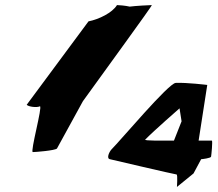

<svg xmlns="http://www.w3.org/2000/svg" viewBox="-20 -742 857 755"><path d="M85 -330C92 -322 125 -318 137 -324C148 -324 98 -144 109 -144C120 -144 196 -150 204 -158L306 -344C382 -450 581 -722 577 -722C570 -722 512 -719 490 -716C473 -720 447 -722 440 -722C422 -692 369 -666 328 -658ZM412 -116C412 -116 668 -56 674 -56C680 -56 675 -3 676 -7L741 -60L771 -116C774 -116 809 -120 810 -126C811 -130 817 -189 813 -189H761L795 -408C795 -408 714 -418 671 -416C643 -415 455 -191 418 -154C409 -144 398 -119 412 -116ZM551 -193C585 -228 686 -316 686 -316L694 -265L664 -189C620 -189 546 -188 551 -193Z"/></svg>

Font: Ampere
Style: ExtIta
Weight: 400
Version: Version 1